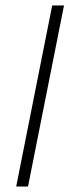

<svg xmlns="http://www.w3.org/2000/svg" viewBox="-20 -679 262 699"><path d="M39 0 170 -659H213L82 0Z"/></svg>

Font: Source Sans 3 ExtraLight Light
Style: Italic
Weight: 300
Italic angle: -11°
Version: Version 3.052;hotconv 1.1.0;makeotfexe 2.6.0